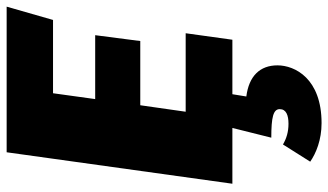

<svg xmlns="http://www.w3.org/2000/svg" viewBox="-230 -507 1011 592"><g transform="rotate(-90 276.0 -210.5)"><path d="M511 -553 552 -696H103L6 0H178L148 120C211 120 236 126 236 146C236 166 217 173 191 173C166 173 146 167 127 156L74 240C100 258 141 275 193 275C330 275 371 193 371 139C371 85 338 51 275 43L282 0H450L470 -144H228L248 -284H446L464 -423H267L285 -553Z"/></g></svg>

Font: Fira Sans Heavy
Style: Italic
Weight: 900
Italic angle: -8°
Designer: bBox Type GmbH & Carrois Corporate GbR & Edenspiekermann AG
Foundry: bBox Type GmbH & Carrois Corporate GbR & Edenspiekermann AG
Version: Version 4.301;PS 004.301;hotconv 1.0.88;makeotf.lib2.5.64775